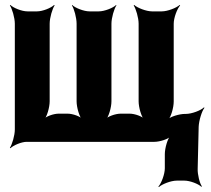

<svg xmlns="http://www.w3.org/2000/svg" viewBox="-20 -574 853 777"><path d="M130 -528H91C68 -528 34 -542 22 -554L20 -552C29 -539 40 -502 40 -478V-50C40 -26 29 11 20 24L22 26C34 14 67 0 88 0H605C626 0 662 -11 673 -24L671 -26C658 -14 647 26 647 50V107C647 131 633 168 621 181L623 183C636 171 672 157 695 157H727C748 157 783 170 795 182L797 180C788 168 779 131 780 109L784 -61C785 -86 797 -125 807 -137L806 -140C793 -127 756 -113 732 -113H729C706 -113 668 -102 657 -89L659 -87C672 -99 683 -139 683 -163V-478C683 -502 697 -539 709 -552L707 -554C694 -542 658 -528 635 -528H595C572 -528 536 -542 523 -554L521 -552C530 -539 541 -502 541 -478V-164C541 -140 552 -100 565 -88L567 -90C557 -103 525 -114 505 -114H468C448 -114 415 -103 405 -90L407 -88C420 -100 431 -140 431 -164V-478C431 -502 442 -539 451 -552L450 -554C438 -542 403 -528 380 -528H342C319 -528 284 -542 272 -554L271 -552C280 -539 290 -502 290 -478V-164C290 -140 301 -100 314 -88L316 -90C306 -103 274 -114 254 -114H217C197 -114 165 -103 155 -90L157 -88C170 -100 181 -140 181 -164V-478C181 -502 192 -539 201 -552L199 -554C187 -542 153 -528 130 -528Z"/></svg>

Font: Asimov
Style: EdgeExtreme
Weight: 500
Designer: Google
Version: Version 2.000980: 2014